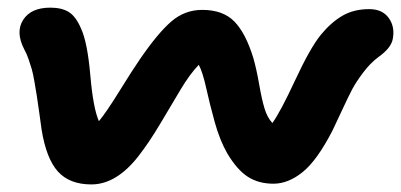

<svg xmlns="http://www.w3.org/2000/svg" viewBox="-20 -508 1059 507"><path d="M221.2 -21Q163.6 -21 132.8 -55.2Q102.1 -89.4 89.8 -166Q87.9 -180.2 83.5 -211.7Q79.1 -243.2 77.1 -255.4Q75.2 -267.6 71.3 -290.3Q67.4 -313 64 -325Q60.5 -336.9 55.4 -351.8Q50.3 -366.7 43.9 -377.9Q20.5 -423.8 41.3 -455.8Q62 -487.8 112.8 -487.8Q143.1 -487.8 161.6 -476.3Q180.2 -464.8 193.8 -433.1Q210.9 -396.5 218.5 -309.1Q226.1 -221.7 241.2 -188Q261.7 -212.9 295.9 -268.3Q330.1 -323.7 351.1 -354Q397.9 -421.9 433.1 -451.9Q468.3 -481.9 514.2 -481.9Q568.8 -481.9 598.9 -451.2Q628.9 -420.4 648.9 -355Q657.2 -326.2 664.3 -285.6Q671.4 -245.1 678.5 -221.7Q685.5 -198.2 699.2 -183.1Q720.2 -211.9 759.5 -296.4Q798.8 -380.9 827.1 -416Q854.5 -449.2 884.5 -466.6Q914.6 -483.9 955.1 -483.9Q989.7 -483.9 1006.6 -460.4Q1023.4 -437 1017.1 -404.8Q1012.7 -381.3 980 -357.9Q958 -341.8 939 -316.4Q919.9 -291 909.9 -272Q899.9 -252.9 882.6 -215.6Q865.2 -178.2 857.9 -163.1Q817.4 -84.5 779.3 -53.7Q741.2 -22.9 702.1 -22.9Q662.6 -22.9 634.3 -41.3Q606 -59.6 580.1 -103Q560.1 -138.2 546.9 -186Q533.7 -233.9 524.4 -275.9Q515.1 -317.9 504.9 -336.9Q481.4 -312.5 457.3 -272.2Q433.1 -231.9 403.8 -182.4Q374.5 -132.8 345.2 -95.2Q287.1 -21 221.2 -21Z"/></svg>

Font: Shantell Sans Irregular
Style: Bold Italic
Weight: 700
Italic angle: -11.31°
Designer: Stephen Nixon, Anya Danilova, Shantell Martin
Foundry: Arrow Type
Version: Version 1.006;[9816181b4]